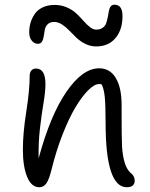

<svg xmlns="http://www.w3.org/2000/svg" viewBox="-20 -786 635 815"><path d="M141.1 -600.1Q125 -600.1 114.5 -613.8Q104 -627.4 104 -648.9Q104 -669.9 109.6 -689.2Q115.2 -708.5 127 -726.1Q138.7 -743.7 160.6 -754.4Q182.6 -765.1 211.9 -765.1Q240.2 -765.1 264.4 -754.4Q288.6 -743.7 304.7 -728.3Q320.8 -712.9 334.5 -697.3Q348.1 -681.6 361.8 -670.9Q375.5 -660.2 388.2 -660.2Q404.8 -660.2 415.8 -668Q426.8 -675.8 430.7 -687.5Q434.6 -699.2 437.5 -713.1Q440.4 -727.1 442.1 -738.8Q443.8 -750.5 449.7 -758.3Q455.6 -766.1 465.8 -766.1Q500 -766.1 500 -717.8Q500 -659.7 470.2 -624.3Q440.4 -588.9 388.2 -588.9Q364.3 -588.9 342.5 -599.6Q320.8 -610.4 304.9 -625.5Q289.1 -640.6 274.4 -656Q259.8 -671.4 243.2 -682.1Q226.6 -692.9 210 -692.9Q192.4 -692.9 182.6 -683.3Q172.9 -673.8 170.2 -660.2Q167.5 -646.5 165.8 -632.8Q164.1 -619.1 158.4 -609.6Q152.8 -600.1 141.1 -600.1ZM518.1 8.8Q428.2 8.8 428.2 -265.1Q428.2 -341.3 424.6 -375.7Q420.9 -410.2 411.1 -428.2Q408.2 -429.2 400.9 -429.2Q380.4 -429.2 353.5 -402.1Q326.7 -375 299.3 -328.9Q272 -282.7 245.4 -214.8Q218.8 -147 200.2 -71.8Q189.5 -26.9 177.7 -9Q166 8.8 147 8.8Q113.3 8.8 95.2 -35.2Q77.1 -79.1 77.1 -150.9Q77.1 -221.2 91.6 -312.5Q106 -403.8 106 -464.8Q106 -478 113 -486.6Q120.1 -495.1 132.8 -495.1Q172.9 -495.1 172.9 -429.2Q172.9 -397 164.8 -349.4Q156.7 -301.8 149.7 -241.5Q142.6 -181.2 144 -113.8Q193.4 -296.9 262 -396.5Q330.6 -496.1 400.9 -496.1Q446.8 -496.1 471.4 -455.1Q496.1 -414.1 496.1 -341.8Q496.1 -195.8 498 -164.1Q503.4 -84 530.8 -55.7Q533.7 -52.2 537.1 -49.8Q551.8 -38.1 551.8 -18.1Q551.8 -6.3 543.7 1.2Q535.6 8.8 518.1 8.8Z"/></svg>

Font: Shantell Sans Normal
Style: Regular
Weight: 300
Designer: Stephen Nixon, Anya Danilova, Shantell Martin
Foundry: Arrow Type
Version: Version 1.006;[559af2be0]